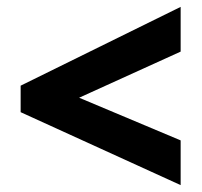

<svg xmlns="http://www.w3.org/2000/svg" viewBox="-20 -640 587 558"><path d="M505 -102 40 -314V-391L505 -620V-490L210 -356L505 -232Z"/></svg>

Font: Noto Sans Lao UI SemCond ExtBd
Style: Regular
Weight: 800
Width: 4
Designer: Monotype Design Team
Foundry: Monotype Imaging Inc.
Version: Version 2.000; ttfautohint (v1.8.4.7-5d5b)